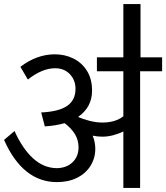

<svg xmlns="http://www.w3.org/2000/svg" viewBox="-20 -931 823 951"><path d="M783 -578H674V0H591V-280Q572 -270 543.5 -262Q515 -254 487 -254Q464 -254 439 -259Q452 -227 452 -194Q452 -148 428.5 -110Q405 -72 362 -50.5Q319 -29 262 -29Q93 -29 0 -238L52 -282Q91 -195 143.5 -147Q196 -99 261 -98Q310 -99 339.5 -127.5Q369 -156 369 -201Q369 -237 351.5 -266Q334 -295 300 -321Q254 -308 202 -305L184 -374Q271 -378 312.5 -406.5Q354 -435 354 -491Q354 -534 326 -563.5Q298 -593 253 -593Q189 -593 118 -537L81 -600Q162 -662 252 -662Q301 -662 343 -641.5Q385 -621 410.5 -580.5Q436 -540 436 -482Q436 -400 367 -352Q390 -341 423.5 -332.5Q457 -324 487 -324Q551 -324 591 -355V-578H460V-647H591V-911H676V-647H783Z"/></svg>

Font: Martel Sans
Style: Regular
Weight: 400
Designer: Dan Reynolds and Mathieu Réguer
Foundry: Dan Reynolds and Mathieu Réguer
Version: Version 1.002; ttfautohint (v1.1) -l 5 -r 5 -G 72 -x 0 -D la